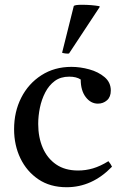

<svg xmlns="http://www.w3.org/2000/svg" viewBox="-20 -772 511 804"><path d="M434 -97Q444 -85 449 -74Q366 12 259 12Q190 12 141 -21Q92 -54 65.5 -109Q39 -164 39 -231Q39 -304 69 -363Q99 -422 153.5 -457Q208 -492 279 -492Q316 -492 354 -481.5Q392 -471 418 -449Q444 -427 444 -393Q444 -366 428 -352Q412 -338 390 -338Q360 -338 339 -365.5Q318 -393 318 -439Q300 -451 270 -451Q234 -451 209.5 -433Q185 -415 169.5 -385Q154 -355 147 -320.5Q140 -286 140 -253Q140 -197 159 -153Q178 -109 215 -83.5Q252 -58 307 -58Q339 -58 369.5 -67Q400 -76 434 -97ZM397 -746V-742L269 -548Q264 -547 255 -548Q246 -549 240 -551L289 -747Q294 -752 323 -752Q363 -752 397 -746Z"/></svg>

Font: Castoro
Style: Regular
Weight: 400
Designer: John Hudson
Foundry: Tiro Typeworks Ltd.
Version: Version 2.04